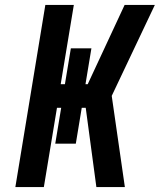

<svg xmlns="http://www.w3.org/2000/svg" viewBox="-20 -755 645 775"><path d="M369 0 326 -320H310L286 -175H203L227 -320H210L157 0H42L163 -735H278L225 -415H242L266 -560H349L325 -415H334L483 -735H605L431 -368L484 0Z"/></svg>

Font: Iosevka Extrabold Extended
Style: Italic
Weight: 800
Width: 7
Italic angle: -9°
Monospace: yes
Designer: Belleve Invis
Foundry: Belleve Invis
Version: Version 32.5.0; ttfautohint (v1.8.4)